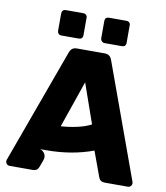

<svg xmlns="http://www.w3.org/2000/svg" viewBox="-95 -972 910 1051"><g transform="rotate(10 360.0 -446.5)"><path d="M14.2 -5.9Q7.8 -13.7 7.8 -21Q7.8 -28.8 8.8 -29.8L241.2 -668Q251.5 -696.8 280.8 -696.8H436Q465.8 -696.8 476.1 -668L708 -29.8Q709 -28.8 709 -21Q709 -12.7 702.6 -6.3Q696.3 0 688 0H559.1Q533.2 0 524.9 -22L473.1 -163.1Q354.5 -119.1 211.9 -119.1H178.2Q192.4 -116.7 204.1 -100.1Q214.8 -82.5 206.1 -60.1L191.9 -22Q183.6 0 158.2 0H28.8Q21.5 0 14.2 -5.9ZM435.1 -301.8 357.9 -522 268.1 -262.2Q311.5 -264.6 357.4 -274.7Q403.3 -284.7 435.1 -301.8ZM280.8 -752H185.1Q174.3 -752 168.9 -758.8Q163.1 -764.6 163.1 -774.9V-870.1Q163.1 -879.9 168.9 -887.2Q174.8 -893.1 185.1 -893.1H280.8Q292 -893.1 297.9 -887.2Q305.7 -879.4 304.2 -870.1V-774.9Q304.2 -752 280.8 -752ZM402.8 -774.9V-870.1Q402.8 -893.1 425.8 -893.1H521Q532.2 -893.1 538.1 -887.2Q545.4 -879.9 543.9 -870.1V-774.9Q543.9 -752 521 -752H425.8Q416.5 -752 409.7 -758.8Q402.8 -765.6 402.8 -774.9Z"/></g></svg>

Font: Cunia
Style: Bold
Weight: 700
Designer: Alejo Bergmann, Denis Ignatov
Foundry: Hubert & Fischer
Version: Version 1.00 February 21, 2019, initial release